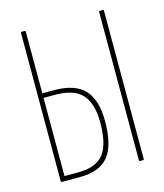

<svg xmlns="http://www.w3.org/2000/svg" viewBox="-101 -732 693 809"><g transform="rotate(-15 245.5 -327.5)"><path d="M68 0Q65 0 65 -4V-651Q65 -655 68 -655H82Q86 -655 86 -651V-382H137Q228 -382 269.5 -338Q311 -294 311 -201Q311 -95 272.5 -47.5Q234 0 146 0ZM86 -21H145Q224 -21 257 -63Q290 -105 290 -201Q290 -283 254.5 -322.5Q219 -362 137 -362H86ZM409 0Q406 0 406 -4V-651Q406 -655 409 -655H423Q427 -655 427 -651V-4Q427 0 423 0Z"/></g></svg>

Font: Sofia Sans Extra Condensed Thin
Style: Regular
Weight: 250
Version: Version 4.100